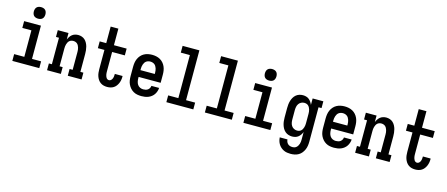

<svg xmlns="http://www.w3.org/2000/svg" viewBox="-56 -1465 5612 2408"><g transform="rotate(15 2750.0 -261.0)"><path d="M75 0V-88H207V-432H89V-520H307V-88H425V0ZM250 -595Q235 -595 220 -599.5Q205 -604 194.5 -614.5Q184 -625 179.5 -640Q175 -655 175 -670Q175 -685 179.5 -700Q184 -715 194.5 -725.5Q205 -736 220 -740.5Q235 -745 250 -745Q265 -745 280 -740.5Q295 -736 305.5 -725.5Q316 -715 320.5 -700Q325 -685 325 -670Q325 -655 320.5 -640Q316 -625 305.5 -614.5Q295 -604 280 -599.5Q265 -595 250 -595Z M526 0V-88H565V-432H526V-520H665V-436Q673 -455 685 -473Q697 -491 713 -503.5Q729 -516 749.5 -522Q770 -528 791 -528Q815 -528 838 -520Q861 -512 878 -496Q895 -480 906.5 -458.5Q918 -437 924 -414Q930 -391 932.5 -367.5Q935 -344 935 -320V-88H974V0H795V-88H835V-320Q835 -334 833.5 -347.5Q832 -361 828 -374.5Q824 -388 817.5 -400.5Q811 -413 801 -422Q791 -431 777.5 -435.5Q764 -440 750 -440Q736 -440 722.5 -435.5Q709 -431 699 -422Q689 -413 682.5 -400.5Q676 -388 672 -374.5Q668 -361 666.5 -347.5Q665 -334 665 -320V-88H705V0Z M1307 8Q1284 8 1261.5 2.5Q1239 -3 1220 -16.5Q1201 -30 1188 -49.5Q1175 -69 1167.5 -91Q1160 -113 1157.5 -136Q1155 -159 1155 -182V-432H1070V-520H1155V-735H1255V-520H1420V-432H1255V-182Q1255 -171 1255.5 -160.5Q1256 -150 1258 -139.5Q1260 -129 1263.5 -119Q1267 -109 1272.5 -100Q1278 -91 1287.5 -85.5Q1297 -80 1307 -80Q1322 -80 1333 -90Q1344 -100 1349.5 -113Q1355 -126 1357 -140.5Q1359 -155 1359 -170V-175H1459Q1459 -172 1459.5 -169.5Q1460 -167 1460 -165Q1460 -143 1456 -121.5Q1452 -100 1443.5 -80Q1435 -60 1421.5 -42.5Q1408 -25 1390 -13.5Q1372 -2 1350.5 3Q1329 8 1307 8Z M1752 8Q1725 8 1698 3Q1671 -2 1647.5 -15.5Q1624 -29 1606 -49.5Q1588 -70 1576.5 -94.5Q1565 -119 1561 -146Q1557 -173 1557 -200V-320Q1557 -347 1561 -373.5Q1565 -400 1576 -425Q1587 -450 1605 -470.5Q1623 -491 1646.5 -504Q1670 -517 1696.5 -522.5Q1723 -528 1750 -528Q1777 -528 1803.5 -522.5Q1830 -517 1853.5 -504Q1877 -491 1895 -470.5Q1913 -450 1924 -425Q1935 -400 1939 -373.5Q1943 -347 1943 -320V-216H1657V-200Q1657 -178 1661.5 -156.5Q1666 -135 1678 -117Q1690 -99 1710 -89.5Q1730 -80 1752 -80Q1768 -80 1783.5 -83.5Q1799 -87 1811.5 -96Q1824 -105 1832 -119.5Q1840 -134 1841 -149H1941Q1940 -127 1932.5 -104.5Q1925 -82 1912.5 -63.5Q1900 -45 1881.5 -30.5Q1863 -16 1842 -7.5Q1821 1 1798 4.5Q1775 8 1752 8ZM1843 -304V-320Q1843 -334 1841 -348.5Q1839 -363 1834.5 -376.5Q1830 -390 1822.5 -402.5Q1815 -415 1803.5 -423.5Q1792 -432 1778 -436Q1764 -440 1750 -440Q1736 -440 1722 -436Q1708 -432 1696.5 -423.5Q1685 -415 1677.5 -402.5Q1670 -390 1665.5 -376.5Q1661 -363 1659 -348.5Q1657 -334 1657 -320V-304Z M2075 0V-88H2207V-647H2089V-735H2307V-88H2425V0Z M2575 0V-88H2707V-647H2589V-735H2807V-88H2925V0Z M3075 0V-88H3207V-432H3089V-520H3307V-88H3425V0ZM3250 -595Q3235 -595 3220 -599.5Q3205 -604 3194.5 -614.5Q3184 -625 3179.5 -640Q3175 -655 3175 -670Q3175 -685 3179.5 -700Q3184 -715 3194.5 -725.5Q3205 -736 3220 -740.5Q3235 -745 3250 -745Q3265 -745 3280 -740.5Q3295 -736 3305.5 -725.5Q3316 -715 3320.5 -700Q3325 -685 3325 -670Q3325 -655 3320.5 -640Q3316 -625 3305.5 -614.5Q3295 -604 3280 -599.5Q3265 -595 3250 -595Z M3747 223Q3724 223 3701 219.5Q3678 216 3657 206Q3636 196 3618.5 180.5Q3601 165 3589 145.5Q3577 126 3570.5 103.5Q3564 81 3563 58H3663Q3664 74 3670 89Q3676 104 3688 115Q3700 126 3715.5 130.5Q3731 135 3747 135Q3761 135 3774.5 131Q3788 127 3798.5 117.5Q3809 108 3816 96Q3823 84 3827.5 70.5Q3832 57 3833.5 43Q3835 29 3835 15V-84Q3827 -64 3815 -46.5Q3803 -29 3786.5 -16Q3770 -3 3749.5 2.5Q3729 8 3708 8Q3684 8 3660.5 0.5Q3637 -7 3618.5 -23Q3600 -39 3588 -60Q3576 -81 3569 -104.5Q3562 -128 3559.5 -152Q3557 -176 3557 -200V-320Q3557 -344 3559.5 -368Q3562 -392 3569 -415.5Q3576 -439 3588 -460Q3600 -481 3618.5 -497Q3637 -513 3660.5 -520.5Q3684 -528 3708 -528Q3729 -528 3749.5 -522.5Q3770 -517 3786.5 -504Q3803 -491 3815 -473.5Q3827 -456 3835 -436V-520H3974V-432H3935V15Q3935 42 3931 68Q3927 94 3916.5 118.5Q3906 143 3889 164Q3872 185 3849 198.5Q3826 212 3799.5 217.5Q3773 223 3747 223ZM3749 -80Q3763 -80 3776.5 -84Q3790 -88 3800.5 -97.5Q3811 -107 3817.5 -119.5Q3824 -132 3828 -145Q3832 -158 3833.5 -172Q3835 -186 3835 -200V-320Q3835 -334 3833.5 -348Q3832 -362 3828 -375Q3824 -388 3817.5 -400.5Q3811 -413 3800.5 -422.5Q3790 -432 3776.5 -436Q3763 -440 3749 -440Q3728 -440 3708.5 -430Q3689 -420 3677 -402Q3665 -384 3661 -362.5Q3657 -341 3657 -320V-200Q3657 -179 3661 -157.5Q3665 -136 3677 -118Q3689 -100 3708.5 -90Q3728 -80 3749 -80Z M4252 8Q4225 8 4198 3Q4171 -2 4147.5 -15.5Q4124 -29 4106 -49.5Q4088 -70 4076.5 -94.5Q4065 -119 4061 -146Q4057 -173 4057 -200V-320Q4057 -347 4061 -373.5Q4065 -400 4076 -425Q4087 -450 4105 -470.5Q4123 -491 4146.5 -504Q4170 -517 4196.5 -522.5Q4223 -528 4250 -528Q4277 -528 4303.5 -522.5Q4330 -517 4353.5 -504Q4377 -491 4395 -470.5Q4413 -450 4424 -425Q4435 -400 4439 -373.5Q4443 -347 4443 -320V-216H4157V-200Q4157 -178 4161.5 -156.5Q4166 -135 4178 -117Q4190 -99 4210 -89.5Q4230 -80 4252 -80Q4268 -80 4283.5 -83.5Q4299 -87 4311.5 -96Q4324 -105 4332 -119.5Q4340 -134 4341 -149H4441Q4440 -127 4432.5 -104.5Q4425 -82 4412.5 -63.5Q4400 -45 4381.5 -30.5Q4363 -16 4342 -7.5Q4321 1 4298 4.5Q4275 8 4252 8ZM4343 -304V-320Q4343 -334 4341 -348.5Q4339 -363 4334.5 -376.5Q4330 -390 4322.5 -402.5Q4315 -415 4303.5 -423.5Q4292 -432 4278 -436Q4264 -440 4250 -440Q4236 -440 4222 -436Q4208 -432 4196.5 -423.5Q4185 -415 4177.5 -402.5Q4170 -390 4165.5 -376.5Q4161 -363 4159 -348.5Q4157 -334 4157 -320V-304Z M4526 0V-88H4565V-432H4526V-520H4665V-436Q4673 -455 4685 -473Q4697 -491 4713 -503.5Q4729 -516 4749.5 -522Q4770 -528 4791 -528Q4815 -528 4838 -520Q4861 -512 4878 -496Q4895 -480 4906.5 -458.5Q4918 -437 4924 -414Q4930 -391 4932.5 -367.5Q4935 -344 4935 -320V-88H4974V0H4795V-88H4835V-320Q4835 -334 4833.5 -347.5Q4832 -361 4828 -374.5Q4824 -388 4817.5 -400.5Q4811 -413 4801 -422Q4791 -431 4777.5 -435.5Q4764 -440 4750 -440Q4736 -440 4722.5 -435.5Q4709 -431 4699 -422Q4689 -413 4682.5 -400.5Q4676 -388 4672 -374.5Q4668 -361 4666.5 -347.5Q4665 -334 4665 -320V-88H4705V0Z M5307 8Q5284 8 5261.5 2.5Q5239 -3 5220 -16.5Q5201 -30 5188 -49.5Q5175 -69 5167.5 -91Q5160 -113 5157.5 -136Q5155 -159 5155 -182V-432H5070V-520H5155V-735H5255V-520H5420V-432H5255V-182Q5255 -171 5255.5 -160.5Q5256 -150 5258 -139.5Q5260 -129 5263.5 -119Q5267 -109 5272.5 -100Q5278 -91 5287.5 -85.5Q5297 -80 5307 -80Q5322 -80 5333 -90Q5344 -100 5349.5 -113Q5355 -126 5357 -140.5Q5359 -155 5359 -170V-175H5459Q5459 -172 5459.5 -169.5Q5460 -167 5460 -165Q5460 -143 5456 -121.5Q5452 -100 5443.5 -80Q5435 -60 5421.5 -42.5Q5408 -25 5390 -13.5Q5372 -2 5350.5 3Q5329 8 5307 8Z"/></g></svg>

Font: Iosevka Curly Slab Semibold
Style: Regular
Weight: 600
Monospace: yes
Designer: Belleve Invis
Foundry: Belleve Invis
Version: Version 22.1.2; ttfautohint (v1.8.4)